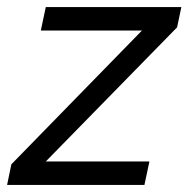

<svg xmlns="http://www.w3.org/2000/svg" viewBox="-43 -521 531 541"><path d="M-23 0 -11 -58 357 -435H72L86 -501H468L456 -444L86 -66H378L364 0Z"/></svg>

Font: Red Hat Display
Style: Italic
Weight: 400
Italic angle: -12°
Designer: Pentagram, MCKL
Foundry: Pentagram, MCKL
Version: Version 1.023; ttfautohint (v1.8.3)